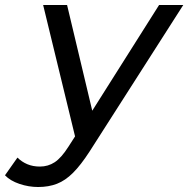

<svg xmlns="http://www.w3.org/2000/svg" viewBox="-122 -550 755 770"><path d="M31 200Q-7 200 -44 187.5Q-81 175 -102 153L-52 82Q-35 99 -12.5 108.5Q10 118 38 118Q71 118 97.5 100.5Q124 83 152 39L179 -3L51 -530H147L248 -106L516 -530H613L237 58Q202 112 171 143Q140 174 106.5 187Q73 200 31 200Z"/></svg>

Font: Montserrat Medium
Style: Italic
Weight: 500
Italic angle: -11.3°
Designer: Julieta Ulanovsky
Foundry: Julieta Ulanovsky
Version: Version 9.000; ttfautohint (v1.8.4.7-5d5b)